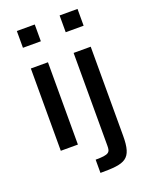

<svg xmlns="http://www.w3.org/2000/svg" viewBox="-171 -831 871 1118"><g transform="rotate(-20 264.5 -271.5)"><path d="M77 -743V-639H188V-743ZM342 -743V-639H453V-743ZM79 -510V0H185V-510ZM252 118V200C406 200 450 188 450 41V-510H344V64C344 105 338 118 252 118Z"/></g></svg>

Font: Saira UNSAM Medium
Style: Regular
Weight: 500
Designer: Hector Gatti with collaboration of the Omnibus-Type team
Foundry: Omnibus-Type
Version: Version 0.072;PS 000.072;hotconv 1.0.88;makeotf.lib2.5.64775